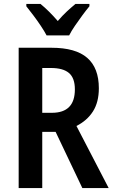

<svg xmlns="http://www.w3.org/2000/svg" viewBox="-20 -957 579 977"><path d="M242 -714Q365 -714 424 -662.5Q483 -611 483 -508Q483 -437 453 -390Q423 -343 369 -316L533 0H399L263 -286H195V0H75V-714ZM239 -611H195V-383H244Q361 -383 361 -502Q361 -560 331 -585.5Q301 -611 239 -611ZM217 -777Q206 -798 188 -825Q170 -852 150 -878.5Q130 -905 114 -925V-937H186Q228 -903 274 -850Q298 -878 319.5 -898Q341 -918 364 -937H435V-925Q419 -906 399.5 -879.5Q380 -853 361.5 -826Q343 -799 332 -777Z"/></svg>

Font: Noto Sans Ethiopic Condensed SemiBold
Style: Regular
Weight: 600
Width: 3
Designer: Monotype Design Team
Foundry: Monotype Imaging Inc.
Version: Version 2.102; ttfautohint (v1.8.4.7-5d5b)